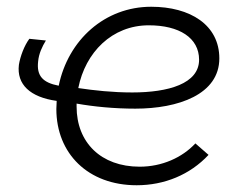

<svg xmlns="http://www.w3.org/2000/svg" viewBox="-20 -543 728 569"><path d="M385 6C467 6 543 -25 598 -84L559 -118C520 -76 460 -49 394 -49C279 -49 207 -121 207 -227V-236C258 -227 318 -221 381 -221C508 -221 630 -263 630 -370C630 -469 544 -523 428 -523C291 -523 182 -425 154 -289C107 -298 88 -318 93 -361C95 -384 105 -405 116 -423L67 -428C52 -408 40 -376 36 -351C29 -293 69 -255 148 -244L147 -220C147 -88 241 6 385 6ZM212 -282C233 -388 312 -468 421 -468C511 -468 570 -431 570 -366C570 -295 479 -269 372 -269C314 -269 259 -275 212 -282Z"/></svg>

Font: Fixel Display 20240404 Light
Style: Italic
Weight: 300
Italic angle: -10°
Designer: AlfaBravo + MacPaw
Foundry: Kyrylo Tkachov, Marchela Mozhyna, Serhii Makarenko, Maria Weinstein, Zakhar Kryvoshyya
Version: Version 1.211;Glyphs 3.2 (3225)